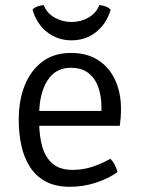

<svg xmlns="http://www.w3.org/2000/svg" viewBox="-20 -706 542 738"><path d="M97 -222.5V-279.5H370V-293.5Q370 -335 358.2 -369.5Q346.5 -404 320.5 -424.8Q294.5 -445.5 252 -445.5Q192.5 -445.5 161.5 -395.2Q130.5 -345 130.5 -263V-239.5Q130.5 -185.5 142.2 -143.2Q154 -101 182 -77Q210 -53 259 -53Q299 -53 335.2 -65Q371.5 -77 404 -95.5Q414.5 -86 422 -71Q429.5 -56 431 -44Q396.5 -19.5 348.5 -3.8Q300.5 12 249 12Q193 12 155 -8.8Q117 -29.5 94.2 -65.8Q71.5 -102 61.8 -148.2Q52 -194.5 52 -246Q52 -320 75.2 -378Q98.5 -436 143.2 -469.2Q188 -502.5 252 -502.5Q316 -502.5 359 -473.8Q402 -445 423.5 -396.5Q445 -348 445 -289Q445 -270 444 -255.5Q443 -241 440.5 -222.5ZM405.5 -668.5Q389.5 -615 349.5 -583Q309.5 -551 255 -551Q200.5 -551 160.5 -583Q120.5 -615 105 -668.5Q112 -677 124 -681.2Q136 -685.5 148 -686.5Q160.5 -655 190.2 -638.2Q220 -621.5 255 -621.5Q290 -621.5 319.8 -638.2Q349.5 -655 362 -686.5Q374 -685.5 386 -681.2Q398 -677 405.5 -668.5Z"/></svg>

Font: Signika Light
Style: Regular
Weight: 300
Designer: Anna Giedry
Foundry: Anna Giedry
Version: Version 2.000